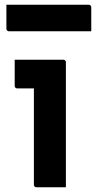

<svg xmlns="http://www.w3.org/2000/svg" viewBox="-20 -790 405 810"><path d="M123 -11Q123 -38 123 -78.5Q123 -119 123 -166Q123 -213 123 -260Q123 -307 123 -348Q123 -389 123 -417H116Q110 -417 102.5 -417Q95 -417 86.5 -417Q78 -417 69.5 -417Q61 -417 53 -417Q48 -417 45 -420Q42 -423 42 -428Q42 -455 42 -483Q42 -511 42 -538Q59 -538 80.5 -538Q102 -538 126 -538Q150 -538 173 -538Q196 -538 215.5 -538Q235 -538 247 -538Q251 -538 253 -536.5Q255 -535 256.5 -533Q258 -531 258 -527Q258 -480 258 -424.5Q258 -369 258 -312Q258 -255 258 -200Q258 -145 258 -97Q258 -82 258 -65.5Q258 -49 258 -33Q258 -17 258 0Q225 0 196.5 0Q168 0 134 0Q129 0 126 -3Q123 -6 123 -11ZM7 -770H354Q359 -770 362 -767Q365 -764 365 -759Q365 -742 365 -725.5Q365 -709 365 -692.5Q365 -676 365 -658H18Q15 -658 12.5 -659.5Q10 -661 8.5 -663.5Q7 -666 7 -669Q7 -687 7 -703.5Q7 -720 7 -736.5Q7 -753 7 -770Z"/></svg>

Font: Recursive
Style: Bold
Weight: 700
Version: Version 1.085